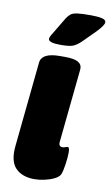

<svg xmlns="http://www.w3.org/2000/svg" viewBox="-84 -762 473 814"><g transform="rotate(10 152.5 -355.0)"><path d="M124 8Q71 8 42.5 -21.5Q14 -51 21 -118L58 -483Q63 -525 141 -525H162Q203 -525 220 -514.5Q237 -504 235 -483L203 -168Q200 -146 218 -146Q224 -146 230 -148.5Q236 -151 240 -151Q248 -151 248 -129Q248 -107 243.5 -76.5Q239 -46 233 -32Q227 -20 208.5 -11Q190 -2 167 3Q144 8 124 8ZM134 -572Q82 -572 82 -589Q82 -597 94 -615L137 -687Q145 -699 154 -706Q163 -713 182.5 -715.5Q202 -718 239 -718Q269 -718 287 -714Q305 -710 305 -699Q305 -686 275 -655L222 -602Q203 -584 187.5 -578Q172 -572 134 -572Z"/></g></svg>

Font: Asap Semi Condensed Semi Condensed Black
Style: Italic
Weight: 900
Width: 4
Italic angle: -6°
Designer: Pablo Cosgaya
Foundry: Omnibus-Type
Version: Version 3.001; ttfautohint (v1.8.4.7-5d5b)